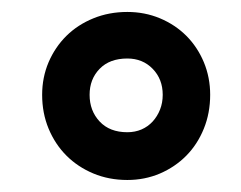

<svg xmlns="http://www.w3.org/2000/svg" viewBox="-20 -719 399 318"><path d="M128.4 -562Q128.4 -535.6 145 -517.8Q161.6 -500 190.9 -500Q203.6 -500 214.4 -504.6Q225.1 -509.3 232.9 -517.8Q240.7 -526.4 245.1 -537.6Q249.5 -548.8 249.5 -562Q249.5 -587.9 232.9 -605Q216.3 -622.1 190.9 -622.1Q161.6 -622.1 145 -605Q128.4 -587.9 128.4 -562ZM49.8 -562Q49.8 -590.8 60.5 -616Q71.3 -641.1 90.1 -659.7Q108.9 -678.2 134.8 -688.7Q160.6 -699.2 190.9 -699.2Q219.7 -699.2 244.9 -688.7Q270 -678.2 288.6 -659.7Q307.1 -641.1 317.6 -616Q328.1 -590.8 328.1 -562Q328.1 -531.7 317.6 -505.9Q307.1 -480 288.6 -461.2Q270 -442.4 244.9 -431.6Q219.7 -420.9 190.9 -420.9Q160.6 -420.9 134.8 -431.6Q108.9 -442.4 90.1 -461.2Q71.3 -480 60.5 -505.9Q49.8 -531.7 49.8 -562Z"/></svg>

Font: Simonetta
Style: Black
Weight: 900
Designer: Gayaneh Bagdasaryan
Foundry: Brownfox
Version: Version 1.002